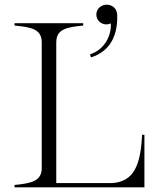

<svg xmlns="http://www.w3.org/2000/svg" viewBox="-20 -799 691 819"><path d="M586 -224C580 -98 553 -24 458 -18H220V-618C220 -675 264 -683 335 -690V-700H42V-690C114 -683 158 -675 158 -618V-82C158 -26 113 -17 42 -10V0H596V-224ZM364 -567 368 -554C455 -582 482 -654 480 -733C480 -763 459 -779 435 -779C411 -779 391 -761 391 -737C391 -712 411 -695 434 -695C441 -695 447 -697 453 -699C455 -653 432 -590 364 -567Z"/></svg>

Font: Sprat Light
Style: Regular
Weight: 300
Designer: Ethan Nakache
Foundry: Collletttivo
Version: Version 2.000;Glyphs 3.2 (3217)